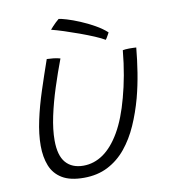

<svg xmlns="http://www.w3.org/2000/svg" viewBox="-81 -763 751 854"><g transform="rotate(-10 294.5 -336.0)"><path d="M498 -507Q502.5 -508 511 -508.8Q519.5 -509.5 528 -509.5Q536 -509.5 545.5 -509.2Q555 -509 559 -508.5Q554 -454 545 -397.2Q536 -340.5 521.5 -285.5Q504.5 -223 480 -167.5Q455.5 -112 420.5 -69.2Q385.5 -26.5 338.2 -2.2Q291 22 229.5 22Q168 22 131.8 0Q95.5 -22 80 -61.2Q64.5 -100.5 64.5 -151.5Q64.5 -204 77.8 -265.5Q91 -327 112.8 -393.5Q134.5 -460 158 -527Q164 -526.5 172.2 -526Q180.5 -525.5 187.5 -525Q196 -524 204.2 -522.5Q212.5 -521 218.5 -519Q196 -459.5 175.5 -396Q155 -332.5 142.2 -272.8Q129.5 -213 129.5 -164.5Q129.5 -96 157.5 -63.8Q185.5 -31.5 237 -31.5Q285 -31.5 326.8 -60.5Q368.5 -89.5 402.8 -148.5Q437 -207.5 461 -298Q473.5 -343.5 483 -395.8Q492.5 -448 498 -507ZM241 -693.5Q251.5 -692.5 276.8 -685Q302 -677.5 334.2 -664Q366.5 -650.5 397.5 -633Q428.5 -615.5 449.5 -596Q448 -592.5 444.2 -586Q440.5 -579.5 437 -573.5Q433.5 -567.5 431.5 -565.5Q415 -575.5 386 -587.8Q357 -600 322.8 -612.5Q288.5 -625 256 -635.5Q223.5 -646 199.5 -652Q204 -657.5 211.2 -665.2Q218.5 -673 226.5 -680.8Q234.5 -688.5 241 -693.5Z"/></g></svg>

Font: Grandstander Thin ExtraLight
Style: Italic
Weight: 250
Italic angle: -15°
Version: Version 1.200